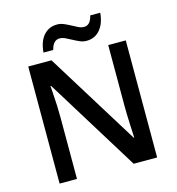

<svg xmlns="http://www.w3.org/2000/svg" viewBox="-129 -1020 1041 1131"><g transform="rotate(-15 391.5 -455.0)"><path d="M94.2 0ZM689 0H545.9L194.8 -568.8H190.9L193.4 -537.1Q200.2 -446.3 200.2 -371.1V0H94.2V-713.9H235.8L585.9 -147.9H588.9Q587.9 -159.2 585 -229.7Q582 -300.3 582 -339.8V-713.9H689ZM465.8 -771Q445.3 -771 425.5 -779.5Q405.8 -788.1 386.7 -798.6Q367.7 -809.1 349.6 -817.6Q331.5 -826.2 314.9 -826.2Q275.4 -826.2 261.7 -770H202.1Q208 -837.9 240 -873.5Q272 -909.2 321.8 -909.2Q342.8 -909.2 362.8 -900.6Q382.8 -892.1 401.9 -881.6Q420.9 -871.1 438.7 -862.5Q456.5 -854 473.1 -854Q511.7 -854 524.9 -910.2H585.9Q580.1 -844.7 548.3 -807.9Q516.6 -771 465.8 -771Z"/></g></svg>

Font: Open Sans Semibold
Style: Regular
Weight: 600
Foundry: Ascender Corporation
Version: Version 1.10; ttfautohint (v1.5.65-e2d9)